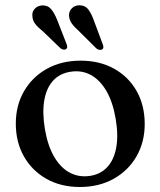

<svg xmlns="http://www.w3.org/2000/svg" viewBox="-20 -716 624 747"><path d="M294 -480Q367.5 -480 423.8 -448.8Q480 -417.5 511.5 -362Q543 -306.5 543 -233.5Q543 -163 511 -107.5Q479 -52 422 -20.2Q365 11.5 290.5 11.5Q217 11.5 161 -20Q105 -51.5 73.2 -107.2Q41.5 -163 41.5 -235Q41.5 -306 73.5 -361.2Q105.5 -416.5 162.2 -448.2Q219 -480 294 -480ZM329 -31.5Q371 -37.5 397.2 -65.8Q423.5 -94 432.2 -141.8Q441 -189.5 430 -254Q419 -319 394 -362Q369 -405 333.5 -424.2Q298 -443.5 255.5 -437Q213.5 -431 187.2 -402.8Q161 -374.5 152.5 -327Q144 -279.5 154.5 -214.5Q165.5 -149.5 190.5 -106.5Q215.5 -63.5 251 -44.5Q286.5 -25.5 329 -31.5ZM203 -637 238.5 -546Q241 -540 241.5 -534.8Q242 -529.5 237.5 -525.5Q233.5 -522 227.2 -523Q221 -524 215.5 -528L145 -596Q127.5 -609.5 117 -623Q106.5 -636.5 106 -653.5Q104 -669.5 115 -681.8Q126 -694 144.5 -695Q166.5 -695.5 179.5 -679.8Q192.5 -664 203 -637ZM345.5 -635.5 379.5 -544.5Q382 -538 382.2 -532.8Q382.5 -527.5 377.5 -524Q373.5 -521 367.2 -522Q361 -523 355.5 -527L285.5 -596.5Q269 -611 259.2 -624.8Q249.5 -638.5 248.5 -655.5Q248 -671.5 259 -683.2Q270 -695 288.5 -695.5Q311 -695.5 323.5 -679.2Q336 -663 345.5 -635.5Z"/></svg>

Font: Fraunces 11pt
Style: Regular
Weight: 400
Version: Version 1.000;[b76b70a41]